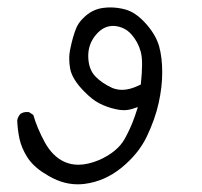

<svg xmlns="http://www.w3.org/2000/svg" viewBox="-20 -180 540 512"><path d="M305.7 59.6Q292.5 59.6 279.8 54.7Q252 42 234.9 24.4Q215.3 4.4 215.3 -31.2Q215.3 -62.5 235.4 -86.7Q255.4 -110.8 280.8 -110.8Q283.2 -110.8 285.2 -110.8Q312.5 -108.4 330.3 -88.4Q348.1 -68.4 355 -43Q358.9 -29.8 358.9 -8.3Q358.9 13.2 355.5 45.4L351.1 47.4Q326.2 59.6 305.7 59.6ZM187 311.5Q195.8 311.5 204.6 310.5Q259.3 303.7 304.2 267.1Q349.6 230 371.6 183.8Q393.6 137.7 403.1 94.7Q412.6 51.8 412.6 12.7Q412.6 -26.4 404.3 -56.6Q395 -89.4 365.2 -121.1Q340.3 -147.5 314 -154.8Q293.9 -160.2 273.9 -160.2Q265.6 -160.2 257.3 -159.2Q225.6 -155.8 202.1 -131.8Q188 -118.2 182.1 -102.1Q173.8 -80.6 168 -52.2Q164.6 -37.6 164.6 -23.9Q164.6 -10.3 167 2.9Q172.4 31.7 205.1 64.5Q226.1 85.9 244.1 95.2Q265.6 106.4 289.6 111.3Q299.3 113.8 310.3 113.8Q321.3 113.8 332.5 110.4L347.7 105.5Q338.9 132.8 334 145Q324.7 168.5 312.5 190.4Q293 225.1 244.6 246.6Q214.4 259.3 189 259.3Q150.9 259.3 122.6 231Q109.9 218.3 99.6 199.7Q79.1 162.1 68.8 126.5L57.6 119.1Q54.7 118.7 51.8 118.7Q42 118.7 34.7 123.5Q27.3 131.8 25.9 141.1Q26.9 166.5 32 190.2Q37.1 213.9 52.2 238.3Q67.4 262.7 98.1 282.2H98.6Q142.1 311.5 187 311.5Z"/></svg>

Font: NaikaiFont
Style: Light
Weight: 300
Version: Version 1.89